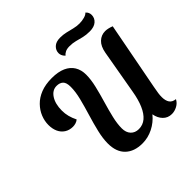

<svg xmlns="http://www.w3.org/2000/svg" viewBox="-217 -1053 1269 1269"><g transform="rotate(-45 417.0 -419.0)"><path d="M413 21Q337 21 293.5 -20.5Q250 -62 250 -141Q250 -187 263.5 -244Q277 -301 295.5 -361.5Q314 -422 328 -478Q342 -534 342 -579Q342 -619 325.5 -634.5Q309 -650 280 -650Q240 -650 214.5 -611Q189 -572 189 -509Q189 -481 196 -454Q203 -427 217 -399Q206 -390 192.5 -386Q179 -382 166 -382Q133 -382 108.5 -398Q84 -414 71.5 -441.5Q59 -469 59 -505Q59 -542 73.5 -578Q88 -614 117 -644Q146 -674 190 -691.5Q234 -709 294 -709Q353 -709 392 -691.5Q431 -674 451 -641.5Q471 -609 471 -564Q471 -519 458 -464Q445 -409 428 -352Q411 -295 398.5 -242Q386 -189 386 -147Q386 -108 407 -85.5Q428 -63 463 -63Q501 -63 529.5 -87Q558 -111 578 -157Q598 -203 609 -269L663 -577Q672 -628 699 -653.5Q726 -679 763 -679Q776 -679 791 -675.5Q806 -672 821 -666L730 -190Q724 -159 721.5 -140.5Q719 -122 719 -107Q719 -72 732.5 -52.5Q746 -33 776 -30Q764 -6 739 7.5Q714 21 688 21Q651 21 626.5 -4Q602 -29 595 -69Q561 -27 513 -3Q465 21 413 21ZM690 -749Q656 -749 630 -755.5Q604 -762 579.5 -768.5Q555 -775 525 -775Q502 -775 486.5 -767.5Q471 -760 463 -749Q450 -762 446 -773Q442 -784 442 -793Q442 -820 462.5 -839.5Q483 -859 522 -859Q550 -859 575.5 -853Q601 -847 627 -840.5Q653 -834 679 -834Q703 -834 726 -840.5Q749 -847 757 -858Q767 -850 771.5 -839.5Q776 -829 776 -818Q776 -788 753.5 -768.5Q731 -749 690 -749Z"/></g></svg>

Font: Sansita Swashed Light Medium
Style: Regular
Weight: 500
Version: Version 1.003